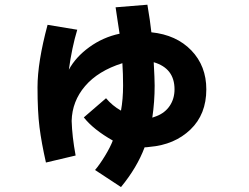

<svg xmlns="http://www.w3.org/2000/svg" viewBox="-20 -716 1040 802"><path d="M136.7 -351.6Q136.7 -456.1 178.7 -612.3L302.7 -591.8Q280.3 -517.6 267.6 -424.8Q295.9 -477.5 353 -519Q410.2 -560.5 479.5 -575.2Q476.6 -594.7 470.7 -632.8Q464.8 -670.9 462.9 -685.5L595.7 -696.3Q607.4 -627.9 612.3 -581.1Q716.8 -570.3 779.3 -505.4Q841.8 -440.4 841.8 -342.8Q841.8 -238.3 775.4 -174.8Q709 -111.3 605.5 -102.5Q591.8 -100.6 584 -100.6Q552.7 -16.6 485.4 65.4L377 -5.9Q395.5 -27.3 418 -64Q440.4 -100.6 451.2 -128.9Q370.1 -174.8 330.1 -225.6L422.9 -305.7Q449.2 -274.4 485.4 -253.9Q494.1 -301.8 494.1 -358.4Q494.1 -408.2 491.2 -452.1Q389.6 -419.9 335.4 -356.4Q281.2 -293 279.3 -210.9Q281.2 -145.5 295.9 -66.4L171.9 -37.1Q153.3 -119.1 145 -184.6Q136.7 -250 136.7 -351.6ZM622.1 -456.1Q626 -385.7 626 -358.4Q626 -291 616.2 -224.6Q619.1 -225.6 632.8 -230.5Q668.9 -244.1 689 -273.9Q709 -303.7 709 -342.8Q709 -430.7 622.1 -456.1Z"/></svg>

Font: Gothic A1 ExtraBold
Style: Regular
Weight: 800
Designer: HanYang I&C Co.,Ltd.
Foundry: HanYang I&C Co.,Ltd.
Version: Version 2.50